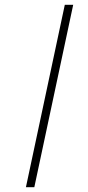

<svg xmlns="http://www.w3.org/2000/svg" viewBox="-20 -780 366 800"><path d="M88 0 250 -760H285L123 0Z"/></svg>

Font: Noto Serif ExtraCondensed ExtraLight
Style: Italic
Weight: 200
Width: 2
Italic angle: -12°
Designer: Monotype Design Team
Foundry: Monotype Imaging Inc.
Version: Version 2.014; ttfautohint (v1.8.4.7-5d5b)